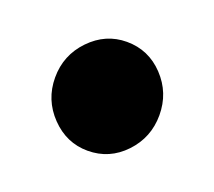

<svg xmlns="http://www.w3.org/2000/svg" viewBox="-51 -447 351 315"><g transform="rotate(20 125.0 -289.0)"><path d="M125 -194Q88 -194 61 -222Q34 -250 34 -289Q34 -328 61 -356Q88 -384 125 -384Q163 -384 189.5 -356Q216 -328 216 -289Q216 -250 189.5 -222Q163 -194 125 -194Z"/></g></svg>

Font: Red Hat Text
Style: Bold
Weight: 700
Designer: Pentagram, MCKL
Foundry: MCKL
Version: Version 1.030